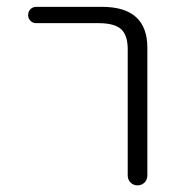

<svg xmlns="http://www.w3.org/2000/svg" viewBox="-20 -565 540 563"><path d="M85.9 -497.1Q76.2 -497.1 69.3 -503.9Q62.5 -510.7 62.5 -521Q62.5 -531.2 69.3 -538.1Q76.2 -544.9 85.9 -544.9H279.3Q412.1 -544.9 412.1 -424.8V-50.8Q412.1 -38.1 403.8 -29.8Q395.5 -21.5 383.3 -21.5Q371.1 -21.5 362.8 -29.8Q354.5 -38.1 354.5 -50.8V-420.9Q354.5 -461.9 335 -479.5Q315.4 -497.1 269.5 -497.1Z"/></svg>

Font: Rounded-X Mgen+ 1mn light
Style: Regular
Weight: 200
Designer: [Source Han Sans]
Ryoko NISHIZUKA  (kana & ideographs); Paul D. Hunt (Latin, Greek & Cyrillic); Wenlong ZHANG  (bopomofo
Version: Version 1.059.20150602